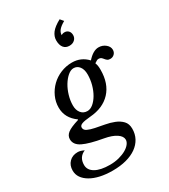

<svg xmlns="http://www.w3.org/2000/svg" viewBox="-334 -967 1188 1348"><g transform="rotate(-30 259.5 -293.5)"><path d="M399 -821Q365 -802 349.5 -783.5Q334 -765 334 -743Q345 -751 360 -751Q380 -751 392 -738Q404 -725 404 -704Q404 -681 387.5 -666Q371 -651 345 -651Q315 -651 298.5 -671.5Q282 -692 282 -730Q282 -762 303.5 -790.5Q325 -819 377 -847ZM435 73Q435 116 416.5 150.5Q398 185 363.5 209.5Q329 234 280 247Q231 260 170 260Q115 260 70 250Q25 240 -7.5 221Q-40 202 -57.5 176.5Q-75 151 -75 119Q-75 77 -49 50.5Q-23 24 19 24Q31 24 42 27Q53 30 70 38Q14 61 14 125Q14 167 56 191Q98 215 173 215Q213 215 247 206Q281 197 305.5 183Q330 169 343.5 151.5Q357 134 357 117Q357 89 323.5 66.5Q290 44 229 33Q120 14 69 -11Q18 -36 18 -81Q18 -110 43.5 -130Q69 -150 135 -170L137 -174Q61 -228 61 -313Q61 -359 80 -400.5Q99 -442 131.5 -473.5Q164 -505 207.5 -523Q251 -541 299 -541Q373 -541 423 -487Q470 -540 514 -540Q546 -540 570 -520.5Q594 -501 594 -475Q594 -455 580.5 -441.5Q567 -428 547 -428Q532 -428 523.5 -434.5Q515 -441 509 -449Q503 -457 495.5 -463.5Q488 -470 475 -470Q468 -470 462 -467.5Q456 -465 440 -454Q445 -440 447 -427.5Q449 -415 449 -396Q449 -285 388.5 -220Q328 -155 220 -147Q172 -143 151.5 -135Q131 -127 131 -111Q131 -90 153.5 -79.5Q176 -69 210 -62Q244 -55 283 -48Q322 -41 356 -27.5Q390 -14 412.5 9.5Q435 33 435 73ZM225 -191Q249 -191 272 -210Q295 -229 313.5 -260.5Q332 -292 343 -332Q354 -372 354 -414Q354 -454 336 -477.5Q318 -501 289 -501Q266 -501 242 -480.5Q218 -460 198.5 -428Q179 -396 167 -355.5Q155 -315 155 -276Q155 -238 174 -214.5Q193 -191 225 -191Z"/></g></svg>

Font: SVN-Libre Baskerville
Style: Italic
Weight: 400
Italic angle: -14°
Designer: Pablo Impallari, Rodrigo Fuenzalida
Foundry: Pablo Impallari, Rodrigo Fuenzalida
Version: Version 1.000; ttfautohint (v1.8.4)